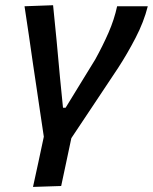

<svg xmlns="http://www.w3.org/2000/svg" viewBox="-20 -521 586 736"><path d="M106.5 195.5Q117 148 127.2 100.5Q137.5 53 148 3Q140.5 -45.5 133.5 -94Q126.5 -142 119.5 -189L106.5 -276Q98.5 -331 90.5 -387Q82 -442.5 74 -497L183.5 -501Q189.5 -438.5 197 -365Q204 -291 210 -223.5L221.5 -108H231.5Q260.5 -155 288.5 -201Q316.5 -247 345 -293Q374 -345.5 396 -395.8Q418 -446 429 -497H546.5Q531.5 -437 499.5 -375.5Q467.5 -314 433 -261Q388.5 -194 343.5 -126.5Q298 -58.5 253.5 8.5Q243 57.5 233.8 101.5Q224.5 145.5 214.5 192Z"/></svg>

Font: Heraclito Medium
Style: Italic
Weight: 500
Italic angle: -12°
Designer: Kostas Bartsokas (font) & Cristiano Sobral (main changes)
Foundry: Kostas Bartsokas (font) & Cristiano Sobral (main changes)
Version: Version 1.00;July 8, 2020;FontCreator 13.0.0.2655 64-bit